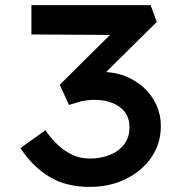

<svg xmlns="http://www.w3.org/2000/svg" viewBox="-20 -722 723 752"><path d="M331 10Q239 10 173.5 -29.5Q108 -69 60 -142L158 -212Q178 -182 204 -157Q230 -132 261.5 -116.5Q293 -101 333 -101Q372 -101 407 -114Q442 -127 464.5 -154.5Q487 -182 487 -223Q487 -261 468 -284.5Q449 -308 418 -319.5Q387 -331 352 -331Q334 -331 316.5 -328.5Q299 -326 283 -321Q267 -316 250 -311L214 -390L441 -615L454 -585L103 -587V-702H570L594 -636L336 -381L306 -430Q317 -434 340 -437Q363 -440 384 -440Q429 -440 470 -424Q511 -408 542.5 -379.5Q574 -351 592 -312Q610 -273 610 -229Q610 -159 572.5 -105Q535 -51 472 -20.5Q409 10 331 10Z"/></svg>

Font: Lexend Giga Medium
Style: Regular
Weight: 500
Designer: Bonnie Shaver-Troup, Thomas Jockin
Foundry: Lexend
Version: Version 1.007